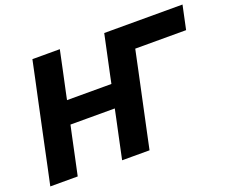

<svg xmlns="http://www.w3.org/2000/svg" viewBox="-115 -901 1304 1089"><g transform="rotate(-20 537.0 -356.5)"><path d="M17 0Q29.5 -57.5 40.8 -111Q52 -164.5 66.5 -233L117.5 -473.5Q132.5 -542.5 144.2 -597.8Q156 -653 168.5 -713H334Q321.5 -654 309.8 -598.2Q298 -542.5 283 -473L273.5 -427.5H541.5L551 -473.5Q565.5 -542.5 577.5 -597.8Q589.5 -653 602 -713H1074.5L1044 -569.5H737Q731 -541.5 724.8 -511.8Q718.5 -482 711.5 -448.5L665.5 -233Q651 -164.5 639.5 -111Q628 -57.5 616 0H450.5Q462.5 -57.5 474 -111Q485.5 -164.5 500 -233L512 -290.5H244.5L232 -233Q217.5 -164.5 206.2 -111Q195 -57.5 182.5 0Z"/></g></svg>

Font: Commissioner
Style: Bold Italic
Weight: 700
Italic angle: -12°
Designer: Kostas Bartsokas
Foundry: Kostas Bartsokas
Version: Version 1.000; ttfautohint (v1.8.3)